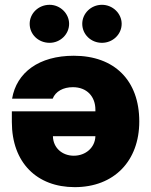

<svg xmlns="http://www.w3.org/2000/svg" viewBox="-20 -772 629 799"><path d="M287.1 -540C142.6 -540 48.8 -470.7 30.3 -361.3H199.2C210.9 -391.6 243.2 -409.2 283.2 -409.2C341.8 -409.2 377 -370.1 377 -315.4V-308.6H29.3V-264.6C29.3 -94.7 133.8 6.8 291 6.8C455.1 6.8 559.6 -102.5 559.6 -266.6C559.6 -437.5 456.1 -540 287.1 -540ZM186.5 -593.8C230.5 -593.8 267.6 -628.9 267.6 -672.9C267.6 -715.8 230.5 -752 186.5 -752C139.6 -752 103.5 -715.8 103.5 -672.9C103.5 -628.9 139.6 -593.8 186.5 -593.8ZM404.3 -593.8C449.2 -593.8 486.3 -628.9 486.3 -672.9C486.3 -715.8 449.2 -752 404.3 -752C358.4 -752 322.3 -715.8 322.3 -672.9C322.3 -628.9 358.4 -593.8 404.3 -593.8ZM200.2 -205.1H377C375.5 -157.7 336.4 -124 287.1 -124C238.3 -124 201.2 -157.2 200.2 -205.1Z"/></svg>

Font: Pretendard Black
Style: Regular
Weight: 900
Designer: Base glyphs from Inter by Rasmus Andersson; Hangeul glyphs from Noto Sans CJK(Source Han Sans) by Jang Soo-young and Kan
Foundry: Kil Hyung-jin
Version: Version 1.309;Glyphs 3.2 (3225)